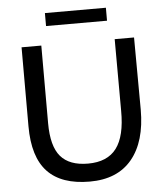

<svg xmlns="http://www.w3.org/2000/svg" viewBox="-59 -927 850 988"><g transform="rotate(-5 366.0 -433.0)"><path d="M556 -710H656L658 -337Q658 -172 583 -81.5Q508 9 365 9Q219 9 147 -67Q75 -143 75 -302V-710H177V-309Q177 -190 222.5 -137Q268 -84 364 -84Q464 -84 511 -146.5Q558 -209 557 -340ZM210 -875H525V-808H210Z"/></g></svg>

Font: Livvic Medium
Style: Regular
Weight: 500
Designer: Jacques Le Bailly, Baron von Fonthausen
Version: Version 1.001; ttfautohint (v1.8.2)